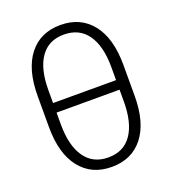

<svg xmlns="http://www.w3.org/2000/svg" viewBox="-134 -821 829 930"><g transform="rotate(-20 281.0 -355.5)"><path d="M283.7 10.3Q180.2 10.3 121.3 -64.2Q62.5 -138.7 62.5 -275.9V-434.6Q62.5 -572.3 120.8 -646.7Q179.2 -721.2 282.7 -721.2Q386.7 -721.2 445.6 -646.7Q504.4 -572.3 504.4 -434.6V-275.9Q504.4 -138.2 446 -64Q387.7 10.3 283.7 10.3ZM121.1 -377.9H445.8V-444.3Q445.8 -553.7 404.1 -612.8Q362.3 -671.9 282.7 -671.9Q203.6 -671.9 162.4 -612.8Q121.1 -553.7 121.1 -444.3ZM283.7 -38.6Q363.3 -38.6 404.5 -98.4Q445.8 -158.2 445.8 -267.6V-328.6H121.1V-267.6Q121.1 -158.7 162.8 -98.6Q204.6 -38.6 283.7 -38.6Z"/></g></svg>

Font: Roboto Slab Light
Style: Regular
Weight: 300
Designer: Google
Version: Version 2.000; ttfautohint (v1.8.1.43-b0c9)